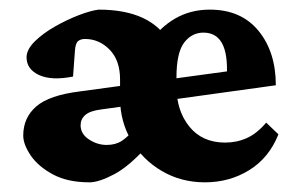

<svg xmlns="http://www.w3.org/2000/svg" viewBox="-20 -373 618 399"><path d="M166 5.9Q120.6 5.9 90.1 -10.5Q59.6 -26.9 43.9 -49.8Q28.3 -72.8 28.3 -91.3Q28.3 -128.4 55.4 -151.9Q82.5 -175.3 146.5 -183.1L469.7 -227.1L451.7 -199.7V-229.5Q451.7 -305.2 402.8 -305.2Q378.4 -305.2 362.5 -284.2Q346.7 -263.2 346.7 -211.4V-193.4Q346.7 -143.1 373.5 -109.9Q400.4 -76.7 447.8 -76.7Q472.2 -76.7 493.2 -86.2Q514.2 -95.7 533.2 -118.2L558.6 -93.8Q539.1 -44.9 498 -19.5Q457 5.9 405.8 5.9Q356.4 5.9 316.4 -17.6Q276.4 -41 252.9 -80.8Q229.5 -120.6 229.5 -168.9V-208Q229.5 -247.6 207.8 -269.8Q186 -292 156.7 -292Q147.5 -292 142.1 -287.4Q136.7 -282.7 135.7 -267.1L131.8 -213.9Q87.4 -205.1 61.3 -217Q35.2 -229 35.2 -253.9Q35.2 -270 52.2 -286.9Q69.3 -303.7 94.2 -317.9Q119.1 -332 144 -341.6Q168.9 -351.1 185.1 -353Q294.4 -353 333 -284.2H291Q312 -315.9 344 -334.5Q376 -353 416 -353Q481 -353 517.1 -309.1Q553.2 -265.1 553.2 -195.8L189.9 -145.5Q167 -142.6 157.2 -134Q147.5 -125.5 147.5 -112.8Q147.5 -94.7 164.8 -83.3Q182.1 -71.8 201.7 -71.8Q220.2 -71.8 233.2 -80.3Q246.1 -88.9 261.2 -106.4L286.1 -69.3Q248.5 -27.3 217 -10.7Q185.5 5.9 166 5.9Z"/></svg>

Font: Lateef ExtraBold
Style: Regular
Weight: 800
Designer: SIL International
Foundry: SIL International
Version: Version 4.200